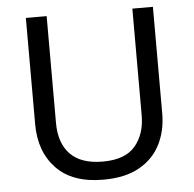

<svg xmlns="http://www.w3.org/2000/svg" viewBox="-52 -766 835 828"><g transform="rotate(-5 365.5 -352.0)"><path d="M640 -252Q640 -178 610 -118.5Q580 -59 518.5 -24.5Q457 10 362 10Q229 10 159.5 -62.5Q90 -135 90 -254V-714H180V-251Q180 -164 226.5 -116Q273 -68 367 -68Q464 -68 507.5 -119.5Q551 -171 551 -252V-714H640Z"/></g></svg>

Font: Noto Sans Warang Citi
Style: Regular
Weight: 400
Designer: Mangu Purty
Foundry: Mangu Purty
Version: Version 3.002; ttfautohint (v1.8.4.7-5d5b)